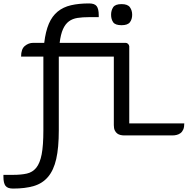

<svg xmlns="http://www.w3.org/2000/svg" viewBox="-63 -790 1095 1120"><path d="M1012 -70Q1012 -48 1006 -34.5Q1000 -21 990 -13.5Q980 -6 967.5 -3Q955 0 942 0H662Q651 0 640 -2.5Q629 -5 620.5 -11.5Q612 -18 606.5 -29.5Q601 -41 601 -60V-460H591H280V-30Q280 72 265 137.5Q250 203 217.5 241.5Q185 280 134.5 295Q84 310 13 310Q-19 310 -31 294Q-43 278 -43 241V230H13Q60 230 93.5 222.5Q127 215 148.5 188.5Q170 162 180 110.5Q190 59 190 -30V-460H60Q60 -504 82 -522Q104 -540 130 -540H195Q203 -607 222 -651.5Q241 -696 273.5 -722.5Q306 -749 351.5 -759.5Q397 -770 457 -770Q489 -770 501 -754Q513 -738 513 -701V-690H457Q419 -690 389.5 -685.5Q360 -681 339 -665.5Q318 -650 304.5 -620Q291 -590 285 -540H619H621H670Q678 -540 684 -534Q690 -528 691 -520V-70ZM585 -704Q585 -729 597 -747.5Q609 -766 646 -766Q682 -766 695 -747.5Q708 -729 708 -704Q708 -678 695 -660.5Q682 -643 646 -643Q609 -643 597 -660.5Q585 -678 585 -704Z"/></svg>

Font: Warnes
Style: Regular
Weight: 400
Designer: Eduardo Rodriguez Tunni
Foundry: Eduardo Rodriguez Tunni
Version: Version 1.001